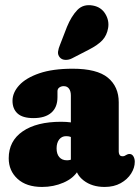

<svg xmlns="http://www.w3.org/2000/svg" viewBox="-20 -730 554 760"><path d="M278 -80V-94L260.5 -95V-352Q260.5 -369 253.2 -379Q246 -389 232 -389Q222.5 -389 215 -383.8Q207.5 -378.5 207.5 -369V-345.5Q207.5 -305 183 -283.8Q158.5 -262.5 112.5 -262.5Q69.5 -262.5 49.5 -280.8Q29.5 -299 29.5 -331Q29.5 -363.5 56 -392.5Q82.5 -421.5 135.5 -439.8Q188.5 -458 267.5 -458Q364 -458 407 -422.5Q450 -387 450 -325V-129.5Q450 -123 453.2 -117.2Q456.5 -111.5 465.5 -111.5Q470 -111.5 473.2 -113Q476.5 -114.5 479.5 -116.5Q482 -118 485.2 -119.2Q488.5 -120.5 492.5 -120.5Q502.5 -120.5 508 -111.2Q513.5 -102 513.5 -89.5Q513.5 -66 499 -43Q484.5 -20 457.8 -5Q431 10 394 10Q344.5 10 311.2 -15.5Q278 -41 278 -80ZM14.5 -103.5Q14.5 -172 69.8 -210Q125 -248 222 -248Q243 -248 261 -245.5Q279 -243 290 -238L271.5 -181.5Q263.5 -187 257 -189Q250.5 -191 241.5 -191Q224.5 -191 214.2 -177.8Q204 -164.5 204 -142.5Q204 -120.5 214.8 -108Q225.5 -95.5 245 -95.5Q256.5 -95.5 265.5 -100Q274.5 -104.5 278 -109.5L289 -54.5Q270.5 -24 231.2 -7Q192 10 146.5 10Q84.5 10 49.5 -22Q14.5 -54 14.5 -103.5ZM245 -623.5Q262.5 -666 286.2 -690.5Q310 -715 348 -708Q380.5 -702 396.8 -675.2Q413 -648.5 408 -619Q403 -590 385.5 -571Q368 -552 331 -533L265 -499Q252.5 -492.5 238.8 -493Q225 -493.5 217 -502.5Q208 -513 209.8 -525.8Q211.5 -538.5 217.5 -552.5Z"/></svg>

Font: Fraunces 144pt S100 Black
Style: Regular
Weight: 900
Version: Version 1.000